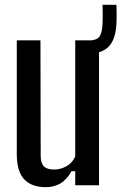

<svg xmlns="http://www.w3.org/2000/svg" viewBox="-20 -767 503 795"><path d="M169.5 8Q111.5 8 80.5 -24.2Q49.5 -56.5 49.5 -129.5V-600H147.5L148.5 -121.5Q148.5 -92 161.5 -78.5Q174.5 -65 203.5 -65Q232 -65 256.5 -79.5Q281 -94 291.5 -119.5V-600H390V0H291.5V-58H276Q256.5 -23 230.2 -7.5Q204 8 169.5 8ZM347 -545.5Q343 -545.5 337.8 -546Q332.5 -546.5 326.5 -547.5V-599Q334 -599 338.5 -599Q343 -599 347 -599Q379 -600 390.8 -614.2Q402.5 -628.5 404.5 -666.5Q405 -676 405.2 -691.2Q405.5 -706.5 405.2 -721.8Q405 -737 404.5 -747H462Q462.5 -737 462.8 -721.8Q463 -706.5 462.8 -691.2Q462.5 -676 462 -666.5Q458.5 -604.5 431 -575Q403.5 -545.5 347 -545.5Z"/></svg>

Font: Big Shoulders Text Thin SemiBold
Style: Regular
Weight: 600
Version: Version 2.002